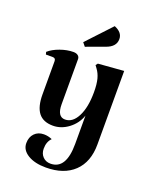

<svg xmlns="http://www.w3.org/2000/svg" viewBox="-126 -569 659 810"><g transform="rotate(20 203.0 -164.0)"><path d="M350 -330V0Q350 79 304.5 122.5Q259 166 178 166Q128 166 97 147Q66 128 66 97Q66 70 82 53.5Q98 37 124 37Q143 37 161 45Q143 63 143 94Q143 116 156.5 130Q170 144 191 144Q261 144 261 30V-97Q248 -59 215.5 -34.5Q183 -10 146 -10Q102 -10 81 -37Q60 -64 60 -119V-268Q60 -282 47 -282H16L13 -293Q32 -310 63 -321Q94 -332 122 -332Q135 -332 142.5 -326Q150 -320 150 -310V-108Q150 -52 185 -52Q219 -52 240 -93Q261 -134 261 -202Q261 -238 255 -261Q249 -284 236 -301L228 -312L235 -321ZM285 -449Q285 -414 241 -399L159 -369L146 -385L248 -494Q285 -479 285 -449Z"/></g></svg>

Font: Katibeh
Style: Regular
Weight: 400
Designer: Arabic design by Kourosh Beigpour, Latin design by Eduardo Tunni, engineering by Lasse Fister
Version: Version 1.000